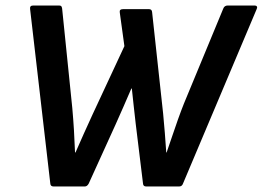

<svg xmlns="http://www.w3.org/2000/svg" viewBox="-20 -675 951 695"><path d="M174.2 0Q162.8 0 162.1 -10.4L88.9 -642.6Q87.3 -655 99.9 -655H193.9Q199.9 -655 201.9 -652.5Q203.9 -650 204.9 -644L241.7 -283.8Q245.3 -243.7 247.7 -203.7Q250 -163.7 251.6 -123H253.3Q268.3 -157 283.6 -191.5Q298.9 -226 314.6 -259.7L430.3 -508L413.6 -629.6Q411.3 -641.9 425.3 -641.9H519.6Q524.6 -641.9 527.4 -639.1Q530.3 -636.3 530.6 -630.9L570.5 -263.8Q573.8 -228.7 576.7 -193.4Q579.5 -158 581.8 -123H583.1Q592.5 -149.7 602.8 -180.6Q613.2 -211.5 624.2 -242.6Q635.3 -273.8 645.6 -299.6L788.2 -644Q790.2 -649.6 794.4 -652.3Q798.6 -655 803.6 -655H902.3Q907.6 -655 909.8 -651.5Q911.9 -648 909.3 -642.6L642.4 -10.4Q640.7 -5.4 637.2 -2.7Q633.7 0 628.3 0H509.1Q498.4 0 497.7 -10.4L471.2 -227.3Q467.2 -259.4 464 -291.4Q460.9 -323.5 457.2 -354.6H455.5Q441.5 -322.5 427.6 -290.3Q413.8 -258.1 399.1 -226L301.1 -10.4Q295.4 0 287 0Z"/></svg>

Font: Sofia Sans Hairline
Style: Italic
Weight: 1
Italic angle: -9°
Designer: Botio Nikoltchev, Ani Petrova
Foundry: lettersoup
Version: Version 4.102